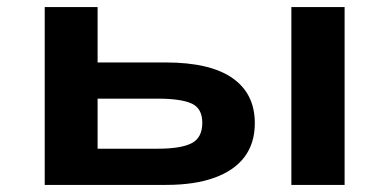

<svg xmlns="http://www.w3.org/2000/svg" viewBox="-20 -521 1097 541"><path d="M106 0V-501H255V-345H447Q572 -345 635 -301Q698 -257 698 -174Q698 -118 669.5 -79.5Q641 -41 585 -20.5Q529 0 448 0ZM255 -102H425Q490 -102 520 -117.5Q550 -133 550 -175Q550 -216 519.5 -229.5Q489 -243 425 -243H255ZM801 0V-501H951V0Z"/></svg>

Font: Nunito Sans 7pt Expanded
Style: Bold
Weight: 700
Width: 7
Designer: Vernon Adams
Foundry: Vernon Adams
Version: Version 3.101;gftools[0.9.27]